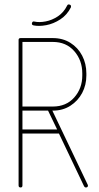

<svg xmlns="http://www.w3.org/2000/svg" viewBox="-20 -827 435 847"><path d="M79 -9Q79 0 71 0Q62 0 62 -9V-651Q62 -659 71 -659H213Q257 -659 290.5 -638Q324 -617 342.5 -581.5Q361 -546 361 -503V-494Q361 -452 342.5 -417Q324 -382 290.5 -360.5Q257 -339 213 -339H211L367 -12Q368 -11 368 -9Q368 0 359 0Q354 0 351 -5L240 -238H79ZM213 -642H79V-357H213Q272 -357 307.5 -397Q343 -437 343 -494V-503Q343 -561 307.5 -601.5Q272 -642 213 -642ZM79 -256H232L192 -339H79ZM276 -802Q279 -809 286 -807Q295 -805 293 -796V-795Q276 -761 246 -741.5Q216 -722 184 -716Q152 -710 128 -715Q119 -717 121 -725Q123 -734 131 -732Q153 -727 181.5 -732.5Q210 -738 235.5 -755Q261 -772 276 -802Z"/></svg>

Font: Libertine Sup Thin
Style: Regular
Weight: 100
Designer: Bastien Sozeau
Foundry: NBR — Bastien Sozeau
Version: Version 2.003; ttfautohint (v1.8.4.7-5d5b);gftools[0.9.33]